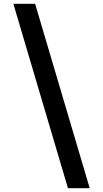

<svg xmlns="http://www.w3.org/2000/svg" viewBox="-20 -843 540 1006"><path d="M336 143 50 -823H164L450 143Z"/></svg>

Font: Iosevka Term
Style: Bold
Weight: 700
Monospace: yes
Designer: Belleve Invis
Foundry: Belleve Invis
Version: Version 30.0.1